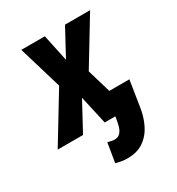

<svg xmlns="http://www.w3.org/2000/svg" viewBox="-210 -641 896 970"><g transform="rotate(-30 238.5 -156.5)"><path d="M196.8 -528.3 230 -372.1 314.5 -528.3H460.9L300.3 -263.7L378.4 0H241.2L204.1 -165.5L114.7 0H-33.2L134.8 -276.4L59.6 -528.3ZM323.7 -126.5H458L435.5 16.6Q428.7 69.3 407.2 114.7Q385.7 160.2 347.2 187.7Q308.6 215.3 249.5 214.8Q232.9 214.8 216.8 212.2Q200.7 209.5 184.1 204.6L202.6 92.8Q212.4 95.7 222.7 97.9Q232.9 100.1 243.7 100.1Q264.2 99.6 275.9 85.7Q287.6 71.8 292.7 52.5Q297.9 33.2 300.3 17.1Z"/></g></svg>

Font: Roboto Condensed
Style: Bold Italic
Weight: 700
Italic angle: -12°
Designer: Christian Robertson
Foundry: Google
Version: Version 3.0